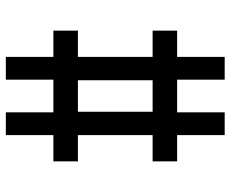

<svg xmlns="http://www.w3.org/2000/svg" viewBox="-86 -704 790 658"><g transform="rotate(90 309.0 -375.0)"><path d="M175 0V-163H85V-247H175V-503H85V-587H175V-750H253V-587H365V-750H443V-587H533V-503H443V-247H533V-163H443V0H365V-163H253V0ZM255 -247H363V-503H255Z"/></g></svg>

Font: Hermit Light
Style: Regular
Weight: 300
Designer: Pablo Caro
Version: Version 2.000;PS 002.000;hotconv 1.0.88;makeotf.lib2.5.64775